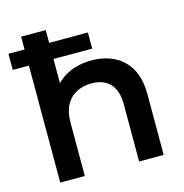

<svg xmlns="http://www.w3.org/2000/svg" viewBox="-109 -842 903 943"><g transform="rotate(-15 342.5 -371.0)"><path d="M385 -540Q449 -540 499.5 -515Q550 -490 579 -438.5Q608 -387 608 -306V0H483V-290Q483 -361 449.5 -396Q416 -431 356 -431Q312 -431 278 -413Q244 -395 225.5 -359.5Q207 -324 207 -270V0H82V-742H207V-390L180 -434Q208 -485 261.5 -512.5Q315 -540 385 -540ZM0 -595V-677H404V-595Z"/></g></svg>

Font: MOST Montserrat SemiBold
Style: Regular
Weight: 600
Designer: Julieta Ulanovsky
Foundry: Julieta Ulanovsky
Version: Version 8.000;March 11, 2024;FontCreator 15.0.0.2926 64-bit